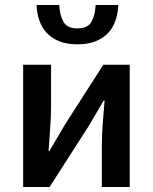

<svg xmlns="http://www.w3.org/2000/svg" viewBox="-20 -751 614 771"><path d="M73 0V-491H185V-322Q185 -284 181.5 -237.5Q178 -191 175 -144H178Q191 -167 209 -196.5Q227 -226 239 -248L395 -491H501V0H389V-169Q389 -207 392.5 -253.5Q396 -300 400 -347H396Q383 -324 365.5 -294.5Q348 -265 335 -243L179 0ZM291 -573Q248 -573 217.5 -585.5Q187 -598 167.5 -619Q148 -640 138 -669Q128 -698 127 -731H218Q220 -689 235 -663Q250 -637 291 -637Q332 -637 347 -663Q362 -689 364 -731H455Q454 -698 444 -669Q434 -640 414.5 -619Q395 -598 364.5 -585.5Q334 -573 291 -573Z"/></svg>

Font: Giro Sans Semibold
Style: Regular
Weight: 600
Designer: Paul D. Hunt
Foundry: Adobe Systems Incorporated
Version: Version 1.000;PS 1.0;hotconv 1.0.88;makeotf.lib2.5.647800